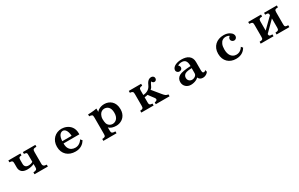

<svg xmlns="http://www.w3.org/2000/svg" viewBox="272 -2292 6456 4143"><g transform="rotate(-30 3500.0 -220.5)"><path d="M165 -540H465.8V-494.1Q442.9 -492.7 428.2 -488.3Q413.6 -483.9 405.8 -475.1Q398.4 -466.8 395.8 -452.6Q393.1 -438.5 393.1 -417V-323.2Q393.1 -276.9 418.9 -251.2Q444.8 -225.6 498 -227.1Q527.3 -228 552.5 -235.6Q577.6 -243.2 598.1 -255.9V-414.1Q598.1 -435.5 597.4 -450.2Q596.7 -464.8 589.8 -474.1Q583.5 -482.9 569.1 -487.8Q554.7 -492.7 526.9 -494.1V-540H837.9V-494.1Q808.6 -493.7 790.3 -490Q772 -486.3 762.2 -478Q752.4 -469.7 748.8 -455.3Q745.1 -440.9 745.1 -416V-113.8Q745.1 -99.1 749.8 -87.6Q754.4 -76.2 765.1 -66.9Q775.4 -58.1 793.7 -53.7Q812 -49.3 837.9 -46.9V0H504.9V-46.9Q559.1 -49.8 579.1 -64.9Q589.4 -73.2 593.8 -85.2Q598.1 -97.2 598.1 -113.8V-201.2Q559.1 -183.1 517.1 -174.1Q475.1 -165 425.8 -165Q389.2 -165 353.3 -174.3Q317.4 -183.6 293.9 -204.1Q271.5 -223.6 258.8 -251.7Q246.1 -279.8 246.1 -319.8V-416Q246.1 -438.5 243.7 -452.6Q241.2 -466.8 231.9 -476.1Q224.1 -484.4 208.3 -488.5Q192.4 -492.7 165 -494.1Z M1497.1 -560.1Q1523.4 -560.1 1554 -554.4Q1584.5 -548.8 1615.5 -536.1Q1646.5 -523.4 1674.8 -502.4Q1703.1 -481.4 1725.6 -451.2Q1748 -420.9 1761 -380.1Q1773.9 -339.4 1773.9 -286.1V-262.2H1379.9V-255.9Q1379.9 -185.5 1403.6 -141.1Q1427.2 -96.7 1468 -75.4Q1508.8 -54.2 1560.1 -54.2Q1600.1 -54.2 1633.3 -69.1Q1666.5 -84 1691.9 -108.4Q1717.3 -132.8 1732.9 -160.2L1770 -116.2Q1753.4 -89.4 1730.7 -64.9Q1708 -40.5 1677.7 -21.5Q1647.5 -2.4 1608.6 8.8Q1569.8 20 1521 20Q1455.1 20 1400.1 0.5Q1345.2 -19 1304.7 -56.6Q1264.2 -94.2 1242.2 -147.9Q1220.2 -201.7 1220.2 -270Q1220.2 -335.9 1241.5 -389.4Q1262.7 -442.9 1300.8 -481Q1338.9 -519 1389.2 -539.6Q1439.5 -560.1 1497.1 -560.1ZM1501 -506.8Q1480 -506.8 1459.5 -496.6Q1439 -486.3 1421.9 -464.1Q1404.8 -441.9 1393.8 -405.8Q1382.8 -369.6 1380.9 -317.9H1612.8Q1612.8 -340.3 1608.9 -364.5Q1605 -388.7 1598.4 -410.6Q1591.8 -432.6 1583 -448.2Q1570.3 -472.2 1550 -489.5Q1529.8 -506.8 1501 -506.8Z M2370.1 -477.1Q2387.7 -501 2417 -519.8Q2446.3 -538.6 2483.9 -549.3Q2521.5 -560.1 2564 -560.1Q2612.3 -560.1 2657.2 -543.7Q2702.1 -527.3 2737.8 -493.9Q2773.4 -460.4 2794.2 -409.2Q2814.9 -357.9 2814.9 -288.1Q2814.9 -233.4 2800.5 -190.4Q2786.1 -147.5 2761 -115.7Q2735.8 -84 2703.1 -63.2Q2670.4 -42.5 2634 -32.2Q2597.7 -22 2561 -22Q2503.9 -22 2456.1 -37.6Q2408.2 -53.2 2380.9 -85.9V-12.2Q2380.9 10.3 2383.1 23.9Q2385.3 37.6 2390.1 45.4Q2395 53.2 2403.8 59.1Q2414.6 65.4 2432.6 68.6Q2450.7 71.8 2480 71.8V119.1H2151.9V71.8Q2172.4 71.8 2188.7 68.4Q2205.1 64.9 2215.8 59.1Q2225.1 53.7 2229.5 45.9Q2233.9 38.1 2235.4 24.2Q2236.8 10.3 2236.8 -12.2V-409.2Q2236.8 -442.9 2233.2 -457.8Q2229.5 -472.7 2215.8 -480Q2205.1 -485.8 2188.7 -489.5Q2172.4 -493.2 2151.9 -493.2V-540Q2185.1 -540 2222.4 -542.2Q2259.8 -544.4 2297.9 -549.1Q2335.9 -553.7 2370.1 -560.1ZM2513.2 -474.1Q2477.5 -474.1 2445.6 -453.6Q2413.6 -433.1 2395 -395Q2385.7 -376.5 2378.4 -351.1Q2371.1 -325.7 2371.1 -292Q2371.1 -262.2 2375 -232.9Q2378.9 -203.6 2384.8 -185.1Q2394.5 -156.2 2414.6 -136.2Q2434.6 -116.2 2459.7 -106.2Q2484.9 -96.2 2509.8 -96.2Q2537.6 -96.2 2564.5 -106.7Q2591.3 -117.2 2613.3 -139.9Q2635.3 -162.6 2648.2 -199Q2661.1 -235.4 2661.1 -287.1Q2661.1 -342.3 2647.9 -378.4Q2634.8 -414.6 2613.3 -435.5Q2591.8 -456.5 2565.7 -465.3Q2539.6 -474.1 2513.2 -474.1Z M3730 -557.1Q3748.5 -557.1 3764.6 -549.3Q3780.8 -541.5 3790.8 -526.9Q3800.8 -512.2 3800.8 -492.2Q3800.8 -473.6 3793 -460Q3785.2 -446.3 3772.5 -438.7Q3759.8 -431.2 3745.1 -431.2Q3729.5 -431.2 3717 -438Q3704.6 -444.8 3697 -455.6Q3689.5 -466.3 3688 -477.1Q3678.7 -470.2 3664.3 -448.2Q3649.9 -426.3 3637.2 -394Q3626.5 -367.7 3614 -352.3Q3601.6 -336.9 3585.9 -325.2L3746.1 -129.9Q3764.2 -108.4 3777.8 -93.5Q3791.5 -78.6 3805.2 -68.8Q3818.8 -59.6 3834.2 -54.4Q3849.6 -49.3 3870.1 -46.9V0H3526.9V-46.9Q3540.5 -48.3 3549.8 -50.3Q3559.1 -52.2 3566.9 -56.2Q3577.6 -60.5 3584.2 -69.1Q3590.8 -77.6 3590.8 -87.9Q3590.8 -97.2 3588.1 -106.2Q3585.4 -115.2 3578.1 -125L3472.2 -265.1Q3452.6 -258.3 3432.9 -255.4Q3413.1 -252.4 3393.1 -251V-124Q3393.1 -103 3396 -89.1Q3398.9 -75.2 3408.2 -65.9Q3417 -57.1 3432.6 -53.2Q3448.2 -49.3 3473.1 -46.9V0H3166V-46.9Q3214.4 -48.3 3231 -64.9Q3240.2 -74.2 3243.2 -88.4Q3246.1 -102.5 3246.1 -124V-417Q3246.1 -438 3242.7 -451.9Q3239.3 -465.8 3230 -474.1Q3220.2 -482.9 3205.3 -487.3Q3190.4 -491.7 3166 -493.2V-540H3473.1V-493.2Q3427.2 -491.7 3410.2 -476.1Q3393.1 -460.4 3393.1 -422.9V-307.1Q3465.8 -311 3516.6 -344Q3567.4 -377 3592.8 -436Q3613.8 -485.4 3636.5 -511.5Q3659.2 -537.6 3682.6 -547.4Q3706.1 -557.1 3730 -557.1Z M4484.9 -560.1Q4540.5 -560.1 4586.4 -548.3Q4632.3 -536.6 4665 -511.2Q4698.2 -485.8 4716.6 -447Q4734.9 -408.2 4734.9 -356V-147Q4734.9 -119.1 4739.7 -104.5Q4744.6 -89.8 4753.4 -84.5Q4762.2 -79.1 4773.9 -79.1Q4786.1 -79.1 4797.9 -86.7Q4809.6 -94.2 4816.9 -107.9L4832 -57.1Q4818.4 -35.2 4796.9 -19Q4775.4 -2.9 4750 6.1Q4724.6 15.1 4698.2 15.1Q4668.9 15.1 4646.2 5.6Q4623.5 -3.9 4609.1 -19.8Q4594.7 -35.6 4588.9 -54.2Q4565.9 -29.3 4533.2 -13.2Q4500.5 2.9 4464.6 10.5Q4428.7 18.1 4395 18.1Q4359.9 18.1 4328.6 6.3Q4297.4 -5.4 4273.4 -27.3Q4249.5 -49.3 4235.8 -80.1Q4222.2 -110.8 4222.2 -148.9Q4222.2 -191.9 4240.7 -227.1Q4259.3 -262.2 4300.8 -287.1Q4319.8 -298.3 4348.9 -306.9Q4377.9 -315.4 4412.1 -321.3Q4446.3 -327.1 4480.7 -330.8Q4515.1 -334.5 4543.9 -335.9L4587.9 -337.9V-353Q4587.9 -427.2 4559.1 -467.8Q4530.8 -508.8 4463.9 -508.8Q4429.7 -508.8 4404.3 -500.5Q4378.9 -492.2 4360.8 -478Q4376 -473.1 4385.5 -455.3Q4395 -437.5 4395 -418.9Q4395 -392.6 4375.7 -374.3Q4356.4 -356 4321.8 -356Q4303.7 -356 4287.6 -365.7Q4271.5 -375.5 4261.7 -390.6Q4252 -405.8 4252 -421.9Q4252 -449.7 4264.2 -469.5Q4276.4 -489.3 4295.9 -505.9Q4312 -519.5 4339.4 -532Q4366.7 -544.4 4403.6 -552.2Q4440.4 -560.1 4484.9 -560.1ZM4550.8 -285.2Q4528.8 -284.2 4503.9 -281Q4479 -277.8 4456.5 -272Q4434.1 -266.1 4419.9 -256.8Q4397 -241.7 4384 -219.2Q4371.1 -196.8 4371.1 -166Q4371.1 -134.3 4385.3 -111.6Q4399.4 -88.9 4422.1 -76.9Q4444.8 -64.9 4469.2 -64.9Q4490.7 -64.9 4511.7 -71.8Q4532.7 -78.6 4549.8 -91.1Q4566.9 -103.5 4576.9 -120.8Q4586.9 -138.2 4586.9 -159.2V-287.1Z M5533.2 -560.1Q5581.5 -560.1 5616.7 -550.3Q5651.9 -540.5 5676 -526.4Q5700.2 -512.2 5714.8 -498Q5734.9 -479.5 5743.9 -458.7Q5752.9 -438 5752.9 -419.9Q5752.9 -397.5 5742.9 -380.4Q5732.9 -363.3 5716.8 -353.8Q5700.7 -344.2 5682.1 -344.2Q5660.6 -344.2 5643.8 -354.5Q5627 -364.7 5617.4 -379.9Q5607.9 -395 5607.9 -410.2Q5607.9 -435.5 5618.4 -452.6Q5628.9 -469.7 5646 -478Q5637.7 -489.3 5612.5 -498Q5587.4 -506.8 5551.8 -506.8Q5510.7 -506.8 5475.8 -482.9Q5440.9 -459 5419.9 -409.7Q5398.9 -360.4 5398.9 -284.2Q5398.9 -228 5410.4 -188.2Q5421.9 -148.4 5440.9 -122.3Q5460 -96.2 5482.7 -81.5Q5505.4 -66.9 5528.1 -61Q5550.8 -55.2 5569.8 -55.2Q5612.3 -55.2 5644.3 -70.1Q5676.3 -85 5699 -108.2Q5721.7 -131.3 5735.8 -155.8L5770 -115.2Q5757.8 -94.7 5738.8 -71.5Q5719.7 -48.3 5690.4 -27.3Q5661.1 -6.3 5619.1 6.8Q5577.1 20 5520 20Q5459.5 20 5407.7 1Q5356 -18.1 5317.4 -55.2Q5278.8 -92.3 5257.3 -146.2Q5235.8 -200.2 5235.8 -270Q5235.8 -337.9 5258.1 -391.6Q5280.3 -445.3 5320.6 -482.9Q5360.8 -520.5 5415 -540.3Q5469.2 -560.1 5533.2 -560.1Z M6141.1 -540H6460.9V-493.2Q6410.2 -491.7 6392.1 -475.1Q6382.3 -465.8 6378.7 -452.1Q6375 -438.5 6375 -417V-190.9L6622.1 -433.1Q6622.1 -454.6 6617.9 -466.3Q6613.8 -478 6604 -483.9Q6594.2 -490.2 6577.4 -491.5Q6560.5 -492.7 6536.1 -493.2V-540H6855V-493.2Q6827.1 -492.7 6810.5 -489Q6793.9 -485.4 6784.2 -477.1Q6774.9 -468.8 6772 -453.9Q6769 -439 6769 -415V-120.1Q6769 -99.1 6772 -85.2Q6774.9 -71.3 6784.2 -63Q6793 -54.7 6810.1 -51.5Q6827.1 -48.3 6855 -46.9V0H6536.1V-46.9Q6564 -47.9 6580.6 -52Q6597.2 -56.2 6606 -64.9Q6615.7 -74.7 6618.9 -88.4Q6622.1 -102.1 6622.1 -123V-350.1L6375 -103Q6375 -84.5 6379.2 -73.2Q6383.3 -62 6393.1 -56.2Q6402.8 -49.8 6419.7 -48.8Q6436.5 -47.9 6460.9 -46.9V0H6141.1V-46.9Q6170.4 -47.9 6187.3 -51.3Q6204.1 -54.7 6212.9 -63Q6222.7 -72.3 6225.3 -86.4Q6228 -100.6 6228 -123V-415Q6228 -438 6225.1 -452.9Q6222.2 -467.8 6212.9 -476.1Q6203.6 -484.4 6186.8 -488.5Q6169.9 -492.7 6141.1 -493.2Z"/></g></svg>

Font: BIZ UDPMincho
Style: Bold
Weight: 700
Designer: TypeBank Co., Ltd.
Foundry: Morisawa Inc.
Version: Version 1.06